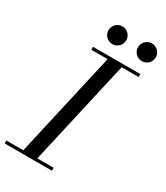

<svg xmlns="http://www.w3.org/2000/svg" viewBox="-268 -1033 971 1126"><g transform="rotate(30 217.5 -470.0)"><path d="M363.1 -849.9Q355 -863.8 355 -880Q355 -896.2 363.1 -910.1Q371.1 -923.9 384.9 -931.9Q398.8 -940 415 -940Q431.2 -940 445.1 -931.9Q458.9 -923.9 466.9 -910.1Q475 -896.2 475 -880Q475 -863.8 466.9 -849.9Q458.9 -836.1 445.1 -828.1Q431.2 -820 415 -820Q398.8 -820 384.9 -828.1Q371.1 -836.1 363.1 -849.9ZM163.1 -849.9Q155 -863.8 155 -880Q155 -896.2 163.1 -910.1Q171.1 -923.9 184.9 -931.9Q198.8 -940 215 -940Q231.2 -940 245.1 -931.9Q258.9 -923.9 266.9 -910.1Q275 -896.2 275 -880Q275 -863.8 266.9 -849.9Q258.9 -836.1 245.1 -828.1Q231.2 -820 215 -820Q198.8 -820 184.9 -828.1Q171.1 -836.1 163.1 -849.9ZM-40 -20H74.5L235.5 -730H125V-750H445V-730H330.5L169.5 -20H280V0H-40Z"/></g></svg>

Font: Bodoni* 11
Style: Italic
Weight: 400
Italic angle: -13°
Version: Version 1.002